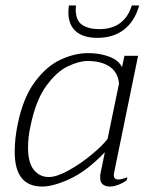

<svg xmlns="http://www.w3.org/2000/svg" viewBox="-20 -675 544 705"><path d="M231 -630Q231 -637 233 -655H259L258 -641Q258 -599 282 -583.5Q306 -568 344 -568Q437 -568 464 -655H491Q475 -597 435.5 -566.5Q396 -536 338 -536Q286 -536 258.5 -560Q231 -584 231 -630ZM34 -117Q34 -167 45 -219Q65 -317 108.5 -375Q152 -433 203.5 -456.5Q255 -480 304 -480Q346 -480 381 -467Q416 -454 428 -428L437 -470H487L400 -46Q398 -36 398 -32Q398 -16 414 -16Q426 -16 448 -24L445 -13Q432 -3 414.5 3.5Q397 10 384 10Q368 10 358 2.5Q348 -5 348 -21V-33L365 -116Q299 -47 237.5 -18.5Q176 10 135 10Q34 10 34 -117ZM375 -165 417 -368Q413 -410 382.5 -430.5Q352 -451 302 -451Q270 -451 229 -431.5Q188 -412 149.5 -359Q111 -306 92 -212Q83 -172 83 -133Q83 -77 104.5 -51Q126 -25 159 -25Q188 -25 231.5 -49Q275 -73 315.5 -106.5Q356 -140 375 -165Z"/></svg>

Font: Taviraj ExtraLight
Style: Italic
Weight: 275
Italic angle: -12°
Designer: Katatrad Team
Foundry: CadsonDemak
Version: Version 1.001